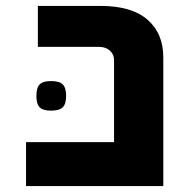

<svg xmlns="http://www.w3.org/2000/svg" viewBox="-20 -629 640 649"><path d="M68 -148.5H365.5V-426.5Q365.5 -445 351.5 -457.8Q337.5 -470.5 315 -470.5H108V-609H320Q425 -609 478.5 -562.5Q532 -516 532 -435V0H68ZM103 -305Q103 -332.5 114.2 -343.8Q125.5 -355 152.5 -355Q180.5 -355 192 -343.8Q203.5 -332.5 203.5 -305Q203.5 -277.5 192 -266.2Q180.5 -255 152.5 -255Q125.5 -255 114.2 -266.2Q103 -277.5 103 -305Z"/></svg>

Font: JuliaMono Black
Style: Regular
Weight: 900
Monospace: yes
Designer: cormullion
Foundry: corm
Version: Version 0.054; ttfautohint (v1.8.4)